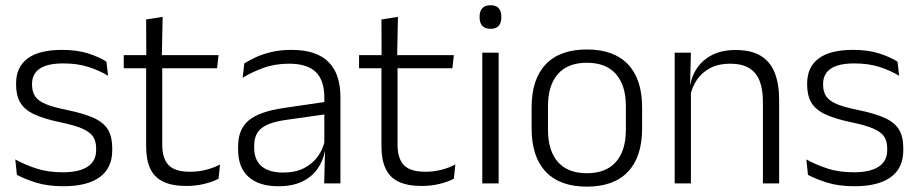

<svg xmlns="http://www.w3.org/2000/svg" viewBox="-20 -684 3425 716"><path d="M216.5 10.5Q157.5 10.5 114.5 -3Q71.5 -16.5 43 -32L37 -89.5Q73 -69.5 116 -55.5Q159 -41.5 214 -41.5Q274.5 -41.5 306.5 -62.2Q338.5 -83 338.5 -124V-131Q338.5 -157.5 327 -174.8Q315.5 -192 286 -204.8Q256.5 -217.5 202.5 -228.5Q141 -241.5 105.5 -258.8Q70 -276 55 -302.5Q40 -329 40 -368V-373Q40 -433.5 82.8 -465.8Q125.5 -498 211 -498Q268 -498 309.5 -484.5Q351 -471 377 -454L383 -401.5Q351 -421 310 -434.2Q269 -447.5 216 -447.5Q175.5 -447.5 149.8 -438.5Q124 -429.5 111.8 -412.5Q99.5 -395.5 99.5 -372.5V-368Q99.5 -342 111 -324.8Q122.5 -307.5 151.5 -295.5Q180.5 -283.5 231.5 -273.5Q294.5 -260.5 331 -243.5Q367.5 -226.5 383 -200Q398.5 -173.5 398.5 -132.5V-123.5Q398.5 -57.5 352 -23.5Q305.5 10.5 216.5 10.5Z M675.5 9.5Q622 9.5 588.8 -6.5Q555.5 -22.5 540.2 -55.5Q525 -88.5 525 -137.5V-455.5H585V-144.5Q585 -93 608.8 -68.2Q632.5 -43.5 689 -43.5Q719 -43.5 747.2 -50.5Q775.5 -57.5 800.5 -70.5L795 -17.5Q771.5 -5 740 2.2Q708.5 9.5 675.5 9.5ZM441.5 -429.5V-478.5H795L789.5 -429.5ZM525.5 -471.5 525 -611.5 586.5 -621 583.5 -471.5Z M1189 0 1192 -121.5 1189.5 -131V-288.5V-321Q1189.5 -384 1157.8 -415.2Q1126 -446.5 1058 -446.5Q1005 -446.5 961.5 -430.5Q918 -414.5 885 -394L891 -447.5Q909 -459 934.5 -470.8Q960 -482.5 993.2 -490.2Q1026.5 -498 1066.5 -498Q1115.5 -498 1150.2 -486Q1185 -474 1207 -451Q1229 -428 1239.2 -395.5Q1249.5 -363 1249.5 -322.5V0ZM1018 10.5Q945.5 10.5 906.8 -24.5Q868 -59.5 868 -125V-138Q868 -202.5 907.8 -235.2Q947.5 -268 1036.5 -281L1199.5 -305L1202.5 -259L1044 -236.5Q982 -227.5 955 -205.8Q928 -184 928 -141.5V-132.5Q928 -87.5 955.5 -64Q983 -40.5 1036 -40.5Q1081.5 -40.5 1113.8 -57Q1146 -73.5 1165.8 -101.2Q1185.5 -129 1192 -163.5L1204 -120.5H1191.5Q1185.5 -86 1165.2 -56Q1145 -26 1108.8 -7.8Q1072.5 10.5 1018 10.5Z M1553 9.5Q1499.5 9.5 1466.2 -6.5Q1433 -22.5 1417.8 -55.5Q1402.5 -88.5 1402.5 -137.5V-455.5H1462.5V-144.5Q1462.5 -93 1486.2 -68.2Q1510 -43.5 1566.5 -43.5Q1596.5 -43.5 1624.8 -50.5Q1653 -57.5 1678 -70.5L1672.5 -17.5Q1649 -5 1617.5 2.2Q1586 9.5 1553 9.5ZM1319 -429.5V-478.5H1672.5L1667 -429.5ZM1403 -471.5 1402.5 -611.5 1464 -621 1461 -471.5Z M1778.5 0V-487.5H1839.5V0ZM1809 -576.5Q1789 -576.5 1778.8 -587.5Q1768.5 -598.5 1768.5 -619V-622.5Q1768.5 -642.5 1778.8 -653.5Q1789 -664.5 1809 -664.5Q1829.5 -664.5 1839.5 -653.5Q1849.5 -642.5 1849.5 -622.5V-619Q1849.5 -598.5 1839.5 -587.5Q1829.5 -576.5 1809 -576.5Z M2168.5 12Q2067.5 12 2015 -43.8Q1962.5 -99.5 1962.5 -204.5V-284Q1962.5 -388.5 2015 -444Q2067.5 -499.5 2168.5 -499.5Q2269.5 -499.5 2322 -444Q2374.5 -388.5 2374.5 -284V-204.5Q2374.5 -99.5 2322 -43.8Q2269.5 12 2168.5 12ZM2168.5 -38Q2239.5 -38 2276.8 -80Q2314 -122 2314 -201V-287.5Q2314 -366 2276.8 -408Q2239.5 -450 2168.5 -450Q2097.5 -450 2060.5 -408Q2023.5 -366 2023.5 -287.5V-201Q2023.5 -122 2060.5 -80Q2097.5 -38 2168.5 -38Z M2825 0V-306Q2825 -349.5 2813.2 -381Q2801.5 -412.5 2774.5 -429.5Q2747.5 -446.5 2702 -446.5Q2660 -446.5 2629 -430.5Q2598 -414.5 2579 -386.5Q2560 -358.5 2553 -322.5L2540.5 -367.5H2554Q2560.5 -403.5 2581.2 -432.8Q2602 -462 2637.2 -479.8Q2672.5 -497.5 2723 -497.5Q2782 -497.5 2817.5 -475.5Q2853 -453.5 2869.2 -412.2Q2885.5 -371 2885.5 -312V0ZM2496 0V-487.5H2556.5L2553.5 -367L2556.5 -364V0Z M3166.5 10.5Q3107.5 10.5 3064.5 -3Q3021.5 -16.5 2993 -32L2987 -89.5Q3023 -69.5 3066 -55.5Q3109 -41.5 3164 -41.5Q3224.5 -41.5 3256.5 -62.2Q3288.5 -83 3288.5 -124V-131Q3288.5 -157.5 3277 -174.8Q3265.5 -192 3236 -204.8Q3206.5 -217.5 3152.5 -228.5Q3091 -241.5 3055.5 -258.8Q3020 -276 3005 -302.5Q2990 -329 2990 -368V-373Q2990 -433.5 3032.8 -465.8Q3075.5 -498 3161 -498Q3218 -498 3259.5 -484.5Q3301 -471 3327 -454L3333 -401.5Q3301 -421 3260 -434.2Q3219 -447.5 3166 -447.5Q3125.5 -447.5 3099.8 -438.5Q3074 -429.5 3061.8 -412.5Q3049.5 -395.5 3049.5 -372.5V-368Q3049.5 -342 3061 -324.8Q3072.5 -307.5 3101.5 -295.5Q3130.5 -283.5 3181.5 -273.5Q3244.5 -260.5 3281 -243.5Q3317.5 -226.5 3333 -200Q3348.5 -173.5 3348.5 -132.5V-123.5Q3348.5 -57.5 3302 -23.5Q3255.5 10.5 3166.5 10.5Z"/></svg>

Font: Anek Odia Medium Light
Style: Regular
Weight: 300
Version: Version 1.003